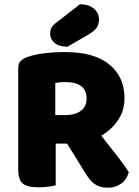

<svg xmlns="http://www.w3.org/2000/svg" viewBox="-20 -866 649 896"><path d="M561 -408Q561 -351 531.5 -306.5Q502 -262 453 -233Q472 -207 491.5 -183Q511 -159 528 -137Q545 -115 558.5 -96Q572 -77 581 -62Q571 -27 544.5 -8.5Q518 10 485 10Q463 10 447 5Q431 0 419 -9Q407 -18 397 -31Q387 -44 378 -59L293 -196H240V-1Q229 2 206 5Q183 8 159 8Q106 8 85.5 -10Q65 -28 65 -75V-549Q65 -570 76.5 -581.5Q88 -593 108 -600Q142 -612 187 -617.5Q232 -623 283 -623Q421 -623 491 -564.5Q561 -506 561 -408ZM288 -329Q330 -329 357 -348.5Q384 -368 384 -406Q384 -444 359.5 -463.5Q335 -483 282 -483Q270 -483 259.5 -482Q249 -481 238 -479V-329ZM353 -846Q395 -846 418.5 -825.5Q442 -805 442 -775Q442 -755 432.5 -739Q423 -723 395 -706L295 -648Q255 -648 234.5 -666Q214 -684 214 -708Q214 -720 217.5 -731Q221 -742 237 -756Z"/></svg>

Font: Baloo Bhaina 2 ExtraBold
Style: Regular
Weight: 800
Designer: Yesha Goshar, Manish Minz, Shuchita Grover and Ek Type
Foundry: Ek Type
Version: Version 1.640;hotconv 1.0.111;makeotfexe 2.5.65597; ttfautoh